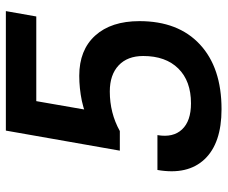

<svg xmlns="http://www.w3.org/2000/svg" viewBox="-78 -654 743 626"><g transform="rotate(-90 293.0 -341.5)"><path d="M249.5 9.8Q138.7 9.8 86.4 -45.4Q34.2 -100.6 51.3 -199.2H165Q156.2 -147.9 183.6 -118.9Q210.9 -89.8 268.6 -89.8Q341.3 -89.8 382.1 -131.1Q422.9 -172.4 422.9 -245.6Q422.9 -296.9 392.3 -325.7Q361.8 -354.5 307.1 -354.5Q236.8 -354.5 178.2 -321.8L187.5 -412.1Q234.9 -437 276.4 -445.6Q317.9 -454.1 358.4 -454.1Q442.4 -454.1 489.5 -402.1Q536.6 -350.1 536.6 -257.8Q536.6 -131.3 460.7 -60.8Q384.8 9.8 249.5 9.8ZM114.3 -321.8 179.7 -693.4H293L240.7 -392.6L178.2 -321.8ZM211.9 -594.2 220.7 -693.4H569.3L551.8 -594.2Z"/></g></svg>

Font: Cascadia Mono Medium
Style: Italic
Weight: 500
Italic angle: -10°
Monospace: yes
Designer: Aaron Bell
Foundry: Saja Typeworks
Version: Version 2407.024